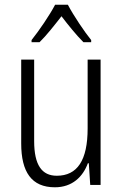

<svg xmlns="http://www.w3.org/2000/svg" viewBox="-20 -785 521 815"><path d="M268 -765H214C191 -721 146 -655 114 -615V-606H148C177 -634 212 -679 241 -716C270 -678 304 -636 334 -606H367V-615C340 -648 292 -719 268 -765ZM407 -532H352V-240C352 -104 308 -39 221 -39C158 -39 125 -84 125 -186V-532H70V-176C70 -55 114 10 213 10C287 10 332 -35 353 -92H357L363 0H407Z"/></svg>

Font: Noto Sans Malayalam Condensed Light
Style: Regular
Weight: 300
Width: 3
Designer: Jelle Bosma - Monotype Design Team
Foundry: Monotype Imaging Inc.
Version: Version 2.104